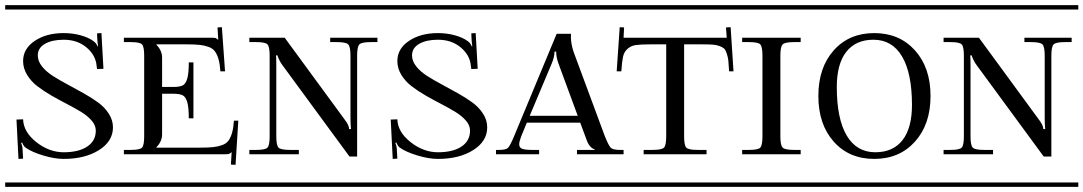

<svg xmlns="http://www.w3.org/2000/svg" viewBox="-29 -728 4221 748"><path d="M-8.8 -708H445.8V-690.9H-8.8ZM-8.8 -17.1H445.8V0H-8.8ZM411.1 -231.9Q411.1 -177.7 356.7 -143.3Q302.2 -108.9 219.2 -108.9Q183.6 -108.9 139.2 -122.3Q94.7 -135.7 70.8 -152.8Q62.5 -158.7 57.1 -172.9L53.2 -170.9Q59.1 -157.2 59.1 -143.1L61 -109.9L43 -108.9L35.2 -262.2L61 -263.2Q62.5 -213.9 112.5 -174.3Q162.6 -134.8 219.2 -134.8Q277.3 -134.8 310.8 -157Q344.2 -179.2 344.2 -219.2Q344.2 -239.3 328.6 -257.6Q313 -275.9 288.1 -291.3Q263.2 -306.6 232.9 -322.3Q202.6 -337.9 172.4 -355.2Q142.1 -372.6 117.2 -391.6Q92.3 -410.6 76.7 -436Q61 -461.4 61 -490.2Q61 -538.1 106.2 -568.6Q151.4 -599.1 219.2 -599.1Q253.4 -599.1 284.7 -590.6Q315.9 -582 335 -567.9Q346.7 -559.6 351.1 -546.9L353 -547.9Q350.1 -568.4 350.1 -576.2L349.1 -598.1L366.2 -599.1L374 -460L349.1 -459L347.2 -473.1Q343.3 -513.7 307.6 -543.5Q272 -573.2 219.2 -573.2Q173.8 -573.2 146 -557.1Q118.2 -541 118.2 -512.2Q118.2 -490.2 134.3 -469.7Q150.4 -449.2 176.3 -432.6Q202.1 -416 233.4 -399.4Q264.6 -382.8 295.9 -365.2Q327.1 -347.7 353 -328.9Q378.9 -310.1 395 -284.9Q411.1 -259.8 411.1 -231.9Z M453.6 -581.1H794.4Q806.6 -581.1 810.8 -579.8Q814.9 -578.6 820.3 -573.2H821.3L818.4 -621.1L835.4 -622.1L847.7 -450.2H829.6Q827.6 -479 822.3 -497.6Q816.9 -516.1 808.3 -527.8Q799.8 -539.6 783.4 -545.4Q767.1 -551.3 748.3 -553.2Q729.5 -555.2 698.7 -555.2H580.6V-553.2Q602.5 -531.2 602.5 -502.9V-389.2H645.5Q670.4 -389.2 682.4 -395Q694.3 -400.9 700.4 -421.4Q706.5 -441.9 706.5 -484.9H724.6V-267.1H706.5Q706.5 -310.1 700.4 -330.6Q694.3 -351.1 682.4 -356.9Q670.4 -362.8 645.5 -362.8H602.5V-205.1Q602.5 -176.8 580.6 -154.8V-152.8H751.5Q782.2 -152.8 801 -154.8Q819.8 -156.7 836.2 -162.6Q852.5 -168.5 861.1 -180.2Q869.6 -191.9 875 -210.4Q880.4 -229 882.3 -257.8H899.4L888.7 -85.9L870.6 -86.9L873.5 -134.8H872.6Q867.7 -129.9 862.8 -128.4Q857.9 -127 845.7 -127H453.6V-144H480.5Q515.6 -144 524.2 -152.8Q532.7 -161.6 532.7 -196.8V-511.2Q532.7 -546.4 524.2 -555.2Q515.6 -564 480.5 -564H453.6ZM427.7 -708H934.6V-690.9H427.7ZM427.7 -17.1H934.6V0H427.7Z M916.5 -708H1467.3V-690.9H916.5ZM916.5 -17.1H1467.3V0H916.5ZM942.4 -581.1H1080.1L1314.5 -261.2Q1331.1 -239.7 1331.1 -225.1H1338.4Q1336.4 -244.6 1336.4 -267.1V-511.2Q1336.4 -546.4 1327.4 -555.2Q1318.4 -564 1283.2 -564H1257.3V-581.1H1441.4V-564H1415.5Q1380.4 -564 1371.3 -555.2Q1362.3 -546.4 1362.3 -511.2V-118.2H1332.5L1071.3 -474.1Q1065.4 -481.9 1060.8 -490.7Q1056.2 -499.5 1054.2 -504.9Q1052.2 -510.3 1052.2 -512.2H1046.4Q1047.4 -501 1047.4 -470.2V-196.8Q1047.4 -161.6 1056.2 -152.8Q1064.9 -144 1100.1 -144H1135.3V-127H942.4V-144H969.2Q1004.4 -144 1012.9 -152.8Q1021.5 -161.6 1021.5 -196.8V-511.2Q1021.5 -546.4 1012.9 -555.2Q1004.4 -564 969.2 -564H942.4Z M1449.2 -708H1903.8V-690.9H1449.2ZM1449.2 -17.1H1903.8V0H1449.2ZM1869.1 -231.9Q1869.1 -177.7 1814.7 -143.3Q1760.3 -108.9 1677.2 -108.9Q1641.6 -108.9 1597.2 -122.3Q1552.7 -135.7 1528.8 -152.8Q1520.5 -158.7 1515.1 -172.9L1511.2 -170.9Q1517.1 -157.2 1517.1 -143.1L1519 -109.9L1501 -108.9L1493.2 -262.2L1519 -263.2Q1520.5 -213.9 1570.6 -174.3Q1620.6 -134.8 1677.2 -134.8Q1735.4 -134.8 1768.8 -157Q1802.2 -179.2 1802.2 -219.2Q1802.2 -239.3 1786.6 -257.6Q1771 -275.9 1746.1 -291.3Q1721.2 -306.6 1690.9 -322.3Q1660.6 -337.9 1630.4 -355.2Q1600.1 -372.6 1575.2 -391.6Q1550.3 -410.6 1534.7 -436Q1519 -461.4 1519 -490.2Q1519 -538.1 1564.2 -568.6Q1609.4 -599.1 1677.2 -599.1Q1711.4 -599.1 1742.7 -590.6Q1773.9 -582 1793 -567.9Q1804.7 -559.6 1809.1 -546.9L1811 -547.9Q1808.1 -568.4 1808.1 -576.2L1807.1 -598.1L1824.2 -599.1L1832 -460L1807.1 -459L1805.2 -473.1Q1801.3 -513.7 1765.6 -543.5Q1730 -573.2 1677.2 -573.2Q1631.8 -573.2 1604 -557.1Q1576.2 -541 1576.2 -512.2Q1576.2 -490.2 1592.3 -469.7Q1608.4 -449.2 1634.3 -432.6Q1660.2 -416 1691.4 -399.4Q1722.7 -382.8 1753.9 -365.2Q1785.2 -347.7 1811 -328.9Q1836.9 -310.1 1853 -284.9Q1869.1 -259.8 1869.1 -231.9Z M1903.3 -127V-144H1915.5Q1941.9 -144 1950 -151.9Q1958 -159.7 1973.6 -196.8L2139.6 -596.2H2195.3V-590.8V-582Q2195.3 -557.6 2205.6 -525.9L2327.6 -196.8Q2342.3 -160.2 2350.8 -152.1Q2359.4 -144 2385.7 -144H2400.4V-127H2218.8V-144H2287.6V-146Q2266.6 -153.3 2256.3 -183.1L2231.4 -250H2023.4L2001.5 -196.8Q1993.7 -175.8 1993.7 -166Q1993.7 -153.3 2004.6 -148.7Q2015.6 -144 2043.5 -144H2071.3V-127ZM2221.7 -276.9 2146.5 -481Q2137.7 -505.4 2137.7 -526.9H2131.3Q2131.3 -506.8 2120.6 -481L2034.7 -276.9ZM1885.7 -708H2418.5V-690.9H1885.7ZM1885.7 -17.1H2418.5V0H1885.7Z M2347.7 -708H2854.5V-690.9H2347.7ZM2347.7 -17.1H2854.5V0H2347.7ZM2400.4 -581.1H2802.2L2799.3 -621.1L2817.4 -622.1L2828.6 -450.2H2811.5Q2810.1 -477.1 2808.6 -491Q2807.1 -504.9 2802.5 -519Q2797.9 -533.2 2792.2 -538.6Q2786.6 -543.9 2774.2 -548.6Q2761.7 -553.2 2746.8 -554.2Q2731.9 -555.2 2706.5 -555.2H2636.2V-196.8Q2636.2 -161.6 2644.8 -152.8Q2653.3 -144 2688.5 -144H2723.6V-127H2478.5V-144H2513.7Q2548.8 -144 2557.6 -152.8Q2566.4 -161.6 2566.4 -196.8V-555.2H2505.4Q2467.3 -555.2 2448.2 -552.5Q2429.2 -549.8 2415.8 -537.8Q2402.3 -525.9 2398.2 -506.8Q2394 -487.8 2391.6 -450.2H2373.5L2385.3 -622.1L2402.3 -621.1Z M2836.4 -708H3133.3V-690.9H2836.4ZM2836.4 -17.1H3133.3V0H2836.4ZM2862.3 -127V-144H2889.2Q2924.3 -144 2932.9 -152.8Q2941.4 -161.6 2941.4 -196.8V-511.2Q2941.4 -546.4 2932.9 -555.2Q2924.3 -564 2889.2 -564H2862.3V-581.1H3090.3V-564H3064.5Q3029.3 -564 3020.3 -555.2Q3011.2 -546.4 3011.2 -511.2V-196.8Q3011.2 -161.6 3020.3 -152.8Q3029.3 -144 3064.5 -144H3090.3V-127Z M3115.2 -708H3640.1V-690.9H3115.2ZM3115.2 -17.1H3640.1V0H3115.2ZM3523.9 -318.8Q3523.9 -442.4 3485.4 -507.8Q3446.8 -573.2 3374 -573.2Q3304.7 -573.2 3267.8 -525.9Q3231 -478.5 3231 -389.2Q3231 -265.6 3269.5 -200.2Q3308.1 -134.8 3380.9 -134.8Q3450.2 -134.8 3487.1 -182.1Q3523.9 -229.5 3523.9 -318.8ZM3219 -176.3Q3159.2 -243.7 3159.2 -354Q3159.2 -464.4 3219 -531.7Q3278.8 -599.1 3377 -599.1Q3475.1 -599.1 3535.6 -531.7Q3596.2 -464.4 3596.2 -354Q3596.2 -243.7 3535.6 -176.3Q3475.1 -108.9 3377 -108.9Q3278.8 -108.9 3219 -176.3Z M3621.1 -708H4171.9V-690.9H3621.1ZM3621.1 -17.1H4171.9V0H3621.1ZM3647 -581.1H3784.7L4019 -261.2Q4035.6 -239.7 4035.6 -225.1H4043Q4041 -244.6 4041 -267.1V-511.2Q4041 -546.4 4032 -555.2Q4022.9 -564 3987.8 -564H3961.9V-581.1H4146V-564H4120.1Q4085 -564 4075.9 -555.2Q4066.9 -546.4 4066.9 -511.2V-118.2H4037.1L3775.9 -474.1Q3770 -481.9 3765.4 -490.7Q3760.7 -499.5 3758.8 -504.9Q3756.8 -510.3 3756.8 -512.2H3751Q3752 -501 3752 -470.2V-196.8Q3752 -161.6 3760.7 -152.8Q3769.5 -144 3804.7 -144H3839.8V-127H3647V-144H3673.8Q3709 -144 3717.5 -152.8Q3726.1 -161.6 3726.1 -196.8V-511.2Q3726.1 -546.4 3717.5 -555.2Q3709 -564 3673.8 -564H3647Z"/></svg>

Font: FoglihtenFr01
Style: Regular
Weight: 500
Version: Version 0.68